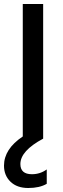

<svg xmlns="http://www.w3.org/2000/svg" viewBox="-33 -694 317 961"><path d="M201 226Q165 247 108.5 247Q52 247 19.5 215.5Q-13 184 -13 135Q-13 52 81 -11V-674H183V0Q69 61 69 127Q69 178 127 178Q168 178 201 154Z"/></svg>

Font: Hind Mysuru Medium
Style: Regular
Weight: 500
Designer: Manushi Parikh, Hitesh Malaviya
Foundry: Indian Type Foundry
Version: Version 0.703;PS 1.0;hotconv 1.0.86;makeotf.lib2.5.63406